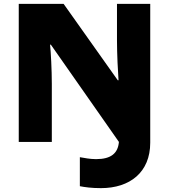

<svg xmlns="http://www.w3.org/2000/svg" viewBox="-20 -734 874 993"><path d="M502 239C652 239 757 157 757 4V-714H585V-525C585 -458 590 -357 593 -319H589L309 -714H77V0H248V-300C248 -373 243 -464 239 -503H243L595 0C590 59 554 89 477 89C444 89 418 83 393 79V229C418 234 454 239 502 239Z"/></svg>

Font: Noto Sans Tamil Black
Style: Regular
Weight: 900
Designer: Jelle Bosma - Monotype Design Team
Foundry: Monotype Imaging Inc.
Version: Version 2.004